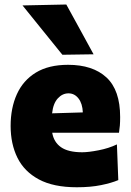

<svg xmlns="http://www.w3.org/2000/svg" viewBox="-20 -796 566 831"><path d="M312.5 14.5Q211.5 14.5 148.2 -19.5Q85 -53.5 55.5 -113.2Q26 -173 26 -251Q26 -328.5 53 -388.2Q80 -448 135.2 -481.8Q190.5 -515.5 274.5 -515.5Q381.5 -515.5 440.8 -460.8Q500 -406 500 -289.5Q500 -268.5 498.8 -252.8Q497.5 -237 495 -221.5H206Q213 -180.5 244.2 -158.8Q275.5 -137 336 -137Q362.5 -137 406.5 -145.5Q450.5 -154 486 -171L492 -16.5Q462.5 -4 417.5 5.2Q372.5 14.5 312.5 14.5ZM276.5 -392Q250 -392 230 -370Q210 -348 205.5 -305.5L338.5 -309.5Q337 -347.5 319.8 -369.8Q302.5 -392 276.5 -392ZM250 -559Q208.5 -610 165.5 -663.5Q122.5 -717 77.5 -772.5L267 -776.5Q296.5 -722.5 326 -669Q355 -615 385 -561Z"/></svg>

Font: Heraclito ExtraBold
Style: Regular
Weight: 800
Designer: Kostas Bartsokas (font) & Cristiano Sobral (main changes)
Foundry: Kostas Bartsokas (font) & Cristiano Sobral (main changes)
Version: Version 1.00;July 8, 2020;FontCreator 13.0.0.2655 64-bit